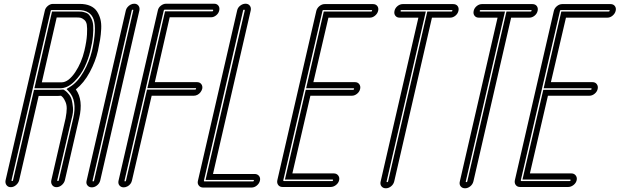

<svg xmlns="http://www.w3.org/2000/svg" viewBox="-20 -814 3334 1033"><path d="M256 156 333 -178Q339 -210 339 -230.5Q339 -251 332 -266.5Q325 -282 319.5 -288.5Q314 -295 308 -299Q301 -298 294 -298H188L83 156Q79 171 66 182Q53 193 38 193Q23 193 15 182Q7 171 10 156L221 -756Q224 -771 237 -782Q250 -793 265 -793H408Q442 -793 465.5 -782.5Q489 -772 501.5 -753Q514 -734 520 -711.5Q526 -689 524.5 -658.5Q523 -628 518.5 -601Q514 -574 507 -541Q494 -484 463 -426Q432 -368 388 -333Q429 -276 406 -178L329 156Q325 171 312 182Q299 193 284 193Q269 193 261 182Q253 171 256 156ZM321 -332 325 -330Q330 -327 335.5 -322.5Q341 -318 351 -306Q361 -294 365.5 -278Q370 -262 372.5 -236Q375 -210 366 -178L288 156Q287 160 291.5 160Q296 160 296 156L374 -178Q396 -274 350 -322L338 -335L357 -347Q398 -372 429.5 -427.5Q461 -483 475 -541Q501 -658 484 -709Q467 -760 401 -760H258Q254 -760 253 -756L42 156Q41 160 45.5 160Q50 160 50 156L163 -331H301Q308 -331 316 -332ZM303 -339H165L260 -752H399Q411 -752 418 -751.5Q425 -751 438 -747Q451 -743 458 -735.5Q465 -728 472.5 -712.5Q480 -697 481.5 -675.5Q483 -654 480 -619.5Q477 -585 466 -541Q456 -497 435.5 -453.5Q415 -410 379 -374.5Q343 -339 303 -339ZM205 -371H311Q348 -371 385 -426Q419 -477 434 -541Q446 -592 448 -628Q450 -664 447 -681.5Q444 -699 432.5 -708Q421 -717 413 -718.5Q405 -720 391 -720H285Z M446 158 657 -758Q659 -767 666 -775.5Q673 -784 682.5 -789Q692 -794 702 -794Q717 -794 725 -783.5Q733 -773 730 -758L519 158Q515 173 502 183.5Q489 194 474 194Q459 194 450.5 183.5Q442 173 446 158ZM689 -758 478 158Q477 162 481 162Q485 162 486 158L697 -758Q698 -762 694 -762Q690 -762 689 -758Z M646 194Q631 194 622.5 183.5Q614 173 618 157L829 -757Q832 -773 845.5 -783.5Q859 -794 874 -794H1132Q1147 -794 1155 -783.5Q1163 -773 1159.5 -757.5Q1156 -742 1143 -731.5Q1130 -721 1115 -721H893L813 -372H1040Q1055 -372 1063 -361.5Q1071 -351 1068 -336Q1065 -326 1058.5 -317.5Q1052 -309 1042.5 -304Q1033 -299 1023 -299H796L690 157Q688 167 681.5 175.5Q675 184 665 189Q655 194 646 194ZM866 -762Q862 -762 861 -757L650 157Q649 162 653 162Q657 162 658 157L771 -332H1030Q1034 -332 1035 -336Q1036 -340 1032 -340H773L868 -753H1122Q1126 -753 1127 -757.5Q1128 -762 1124 -762Z M1333 195H1073Q1058 195 1049.5 184Q1041 173 1045 158L1256 -758Q1259 -773 1272.5 -783.5Q1286 -794 1301 -794Q1316 -794 1324 -783.5Q1332 -773 1329 -758L1126 122H1350Q1365 122 1373.5 132.5Q1382 143 1378.5 158Q1375 173 1362 184Q1349 195 1333 195ZM1288 -758 1077 158Q1076 162 1080 162H1341Q1345 162 1346 158Q1347 154 1343 154H1086L1297 -758Q1297 -762 1293 -762Q1289 -762 1288 -758Z M1759 192H1500Q1485 192 1477 181.5Q1469 171 1472 156L1682 -756Q1686 -771 1699 -781.5Q1712 -792 1727 -792H1987Q2002 -792 2010 -781.5Q2018 -771 2014.5 -756Q2011 -741 1998 -730Q1985 -719 1970 -719H1747L1666 -372H1890Q1905 -372 1913 -361Q1921 -350 1917.5 -335Q1914 -320 1901 -309.5Q1888 -299 1873 -299H1650L1553 119H1776Q1791 119 1799.5 130Q1808 141 1804.5 156Q1801 171 1787.5 181.5Q1774 192 1759 192ZM1720 -760Q1716 -760 1715 -756L1504 156Q1503 160 1507 160H1767Q1771 160 1772 156Q1773 152 1769 152H1513L1625 -331H1880Q1884 -331 1885 -335Q1886 -339 1882 -339H1627L1722 -752H1977Q1981 -752 1982 -756Q1983 -760 1979 -760Z M2028 162 2231 -719H2130Q2115 -719 2107 -729.5Q2099 -740 2102.5 -755.5Q2106 -771 2119 -781.5Q2132 -792 2147 -792H2418Q2434 -792 2442 -781.5Q2450 -771 2446.5 -755.5Q2443 -740 2430 -729.5Q2417 -719 2402 -719H2304L2101 162Q2097 178 2084 188.5Q2071 199 2056 199Q2041 199 2032.5 188.5Q2024 178 2028 162ZM2140 -760Q2136 -760 2135 -756Q2134 -752 2138 -752H2271L2060 162Q2059 166 2063 166Q2067 166 2068 162L2279 -752H2409Q2413 -752 2414 -756Q2415 -760 2411 -760Z M2454 162 2657 -719H2556Q2541 -719 2533 -729.5Q2525 -740 2528.5 -755.5Q2532 -771 2545 -781.5Q2558 -792 2573 -792H2844Q2860 -792 2868 -781.5Q2876 -771 2872.5 -755.5Q2869 -740 2856 -729.5Q2843 -719 2828 -719H2730L2527 162Q2523 178 2510 188.5Q2497 199 2482 199Q2467 199 2458.5 188.5Q2450 178 2454 162ZM2566 -760Q2562 -760 2561 -756Q2560 -752 2564 -752H2697L2486 162Q2485 166 2489 166Q2493 166 2494 162L2705 -752H2835Q2839 -752 2840 -756Q2841 -760 2837 -760Z M3037 192H2778Q2763 192 2755 181.5Q2747 171 2750 156L2960 -756Q2964 -771 2977 -781.5Q2990 -792 3005 -792H3265Q3280 -792 3288 -781.5Q3296 -771 3292.5 -756Q3289 -741 3276 -730Q3263 -719 3248 -719H3025L2944 -372H3168Q3183 -372 3191 -361Q3199 -350 3195.5 -335Q3192 -320 3179 -309.5Q3166 -299 3151 -299H2928L2831 119H3054Q3069 119 3077.5 130Q3086 141 3082.5 156Q3079 171 3065.5 181.5Q3052 192 3037 192ZM2998 -760Q2994 -760 2993 -756L2782 156Q2781 160 2785 160H3045Q3049 160 3050 156Q3051 152 3047 152H2791L2903 -331H3158Q3162 -331 3163 -335Q3164 -339 3160 -339H2905L3000 -752H3255Q3259 -752 3260 -756Q3261 -760 3257 -760Z"/></svg>

Font: Soda Fountain
Style: InlineOblique
Weight: 400
Version: Version 1.0